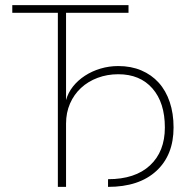

<svg xmlns="http://www.w3.org/2000/svg" viewBox="-20 -730 738 750"><path d="M206 0V-680H28V-710H482V-680H238V-339Q246 -368 265 -392Q284 -416 311.5 -434Q339 -452 372.5 -462Q406 -472 442 -472Q492 -472 532 -455Q572 -438 600 -407Q628 -376 643 -331.5Q658 -287 658 -232Q658 -124 590.5 -62Q523 0 402 0V-30Q508 -30 566 -84Q624 -138 624 -232Q624 -329 575.5 -384.5Q527 -440 442 -440Q399 -440 361.5 -426Q324 -412 296.5 -386.5Q269 -361 253.5 -325.5Q238 -290 238 -247V0Z"/></svg>

Font: Geist Thin
Style: Regular
Weight: 400
Designer: Basement.studio, Andrés Briganti, Mateo Zaragoza
Foundry: Basement.studio, Vercel, Andrés Briganti, Guido Ferreyra, Mateo Zaragoza
Version: Version 1.401